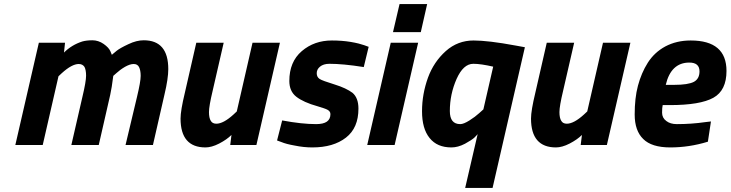

<svg xmlns="http://www.w3.org/2000/svg" viewBox="-20 -709 3573 939"><path d="M329 0C329 0 463 0 463 0C463 0 519 -245 519 -245C519 -245 519 -245 519 -245C524 -267 529 -298 534 -338C534 -338 550 -352 550 -352C550 -352 550 -352 550 -352C561 -362 574 -372 591 -382C607 -391 621 -396 634 -396C646 -396 655 -391 660 -381C665 -371 668 -357 668 -338C668 -319 662 -285 650 -235C650 -235 594 0 594 0C594 0 728 0 728 0C728 0 784 -245 784 -245C784 -245 784 -245 784 -245C797 -299 803 -341 803 -371C803 -371 803 -371 803 -371C803 -465 763 -512 683 -512C683 -512 683 -512 683 -512C660 -512 635 -506 608 -493C580 -480 561 -469 551 -461C541 -453 533 -446 527 -441C527 -441 520 -458 520 -458C520 -458 520 -458 520 -458C515 -470 504 -482 487 -494C470 -506 451 -512 432 -512C413 -512 396 -510 382 -506C382 -506 382 -506 382 -506C348 -495 318 -477 293 -452C293 -452 298 -500 298 -500C298 -500 170 -500 170 -500C170 -500 55 0 55 0C55 0 189 0 189 0C189 0 266 -336 266 -336C266 -336 282 -351 282 -351C282 -351 282 -351 282 -351C315 -381 343 -396 365 -396C365 -396 365 -396 365 -396C378 -396 387 -391 393 -382C398 -373 401 -358 401 -339C401 -320 395 -285 383 -235C383 -235 329 0 329 0Z M985 12C1004 12 1027 6 1052 -7C1077 -20 1097 -34 1112 -49C1112 -49 1106 0 1106 0C1106 0 1234 0 1234 0C1234 0 1349 -500 1349 -500C1349 -500 1215 -500 1215 -500C1215 -500 1138 -164 1138 -164C1138 -164 1122 -149 1122 -149C1122 -149 1122 -149 1122 -149C1089 -119 1061 -104 1038 -104C1038 -104 1038 -104 1038 -104C1025 -104 1016 -109 1011 -118C1005 -127 1002 -142 1002 -161C1002 -180 1008 -215 1020 -265C1020 -265 1074 -500 1074 -500C1074 -500 940 -500 940 -500C940 -500 884 -255 884 -255C884 -255 884 -255 884 -255C870 -197 863 -155 863 -129C863 -129 863 -129 863 -129C863 -35 904 12 985 12C985 12 985 12 985 12Z M1591 -397C1634 -397 1690 -392 1759 -381C1759 -381 1783 -480 1783 -480C1783 -480 1761 -488 1761 -488C1761 -488 1761 -488 1761 -488C1747 -493 1725 -499 1695 -504C1665 -509 1634 -511 1603 -511C1603 -511 1603 -511 1603 -511C1546 -511 1497 -494 1456 -459C1415 -424 1395 -375 1395 -313C1395 -313 1395 -313 1395 -313C1395 -280 1406 -254 1429 -236C1452 -218 1487 -202 1534 -189C1534 -189 1534 -189 1534 -189C1557 -182 1573 -177 1582 -172C1591 -167 1596 -160 1596 -151C1596 -151 1596 -151 1596 -151C1596 -118 1573 -102 1526 -102C1479 -102 1424 -108 1360 -120C1360 -120 1335 -22 1335 -22C1335 -22 1357 -14 1357 -14C1357 -14 1357 -14 1357 -14C1371 -8 1393 -2 1422 3C1451 9 1479 12 1508 12C1508 12 1508 12 1508 12C1576 12 1631 -4 1672 -36C1713 -68 1733 -115 1733 -178C1733 -178 1733 -178 1733 -178C1733 -213 1723 -239 1704 -255C1684 -270 1655 -284 1616 -296C1577 -308 1552 -317 1543 -323C1534 -329 1529 -338 1529 -351C1529 -363 1534 -374 1545 -383C1556 -392 1571 -397 1591 -397C1591 -397 1591 -397 1591 -397Z M1910 0C1910 0 2025 -500 2025 -500C2025 -500 1891 -500 1891 -500C1891 -500 1776 0 1776 0C1776 0 1910 0 1910 0ZM2038 -552C2038 -552 2069 -689 2069 -689C2069 -689 1934 -689 1934 -689C1934 -689 1902 -552 1902 -552C1902 -552 2038 -552 2038 -552Z M2188 12C2209 12 2231 6 2254 -6C2276 -18 2291 -28 2299 -35C2306 -42 2312 -48 2316 -53C2316 -53 2255 210 2255 210C2255 210 2389 210 2389 210C2389 210 2547 -478 2547 -478C2547 -478 2503 -486 2503 -486C2503 -486 2503 -486 2503 -486C2412 -503 2343 -511 2296 -511C2296 -511 2296 -511 2296 -511C2245 -511 2199 -494 2160 -459C2121 -424 2092 -381 2073 -329C2054 -276 2044 -222 2044 -165C2044 -108 2056 -65 2081 -34C2106 -3 2141 12 2188 12C2188 12 2188 12 2188 12ZM2295 -397C2320 -397 2353 -392 2392 -383C2392 -383 2344 -174 2344 -174C2344 -174 2324 -156 2324 -156C2324 -156 2324 -156 2324 -156C2311 -144 2295 -132 2276 -120C2257 -108 2242 -102 2231 -102C2231 -102 2231 -102 2231 -102C2197 -102 2180 -123 2180 -166C2180 -166 2180 -166 2180 -166C2180 -221 2191 -273 2213 -323C2235 -372 2262 -397 2295 -397C2295 -397 2295 -397 2295 -397Z M2699 12C2718 12 2741 6 2766 -7C2791 -20 2811 -34 2826 -49C2826 -49 2820 0 2820 0C2820 0 2948 0 2948 0C2948 0 3063 -500 3063 -500C3063 -500 2929 -500 2929 -500C2929 -500 2852 -164 2852 -164C2852 -164 2836 -149 2836 -149C2836 -149 2836 -149 2836 -149C2803 -119 2775 -104 2752 -104C2752 -104 2752 -104 2752 -104C2739 -104 2730 -109 2725 -118C2719 -127 2716 -142 2716 -161C2716 -180 2722 -215 2734 -265C2734 -265 2788 -500 2788 -500C2788 -500 2654 -500 2654 -500C2654 -500 2598 -255 2598 -255C2598 -255 2598 -255 2598 -255C2584 -197 2577 -155 2577 -129C2577 -129 2577 -129 2577 -129C2577 -35 2618 12 2699 12C2699 12 2699 12 2699 12Z M3218 -158C3218 -175 3219 -187 3221 -195C3221 -195 3256 -195 3256 -195C3256 -195 3256 -195 3256 -195C3355 -195 3426 -207 3469 -231C3512 -255 3533 -299 3533 -362C3533 -362 3533 -362 3533 -362C3533 -461 3475 -511 3358 -511C3358 -511 3358 -511 3358 -511C3311 -511 3270 -501 3234 -482C3197 -462 3169 -435 3148 -402C3127 -369 3111 -331 3100 -290C3089 -249 3084 -202 3084 -149C3084 -96 3098 -56 3126 -29C3153 -2 3197 12 3258 12C3319 12 3380 3 3442 -16C3442 -16 3457 -115 3457 -115C3457 -115 3431 -112 3431 -112C3431 -112 3431 -112 3431 -112C3383 -105 3336 -102 3290 -102C3290 -102 3290 -102 3290 -102C3269 -102 3252 -107 3239 -117C3225 -127 3218 -141 3218 -158ZM3236 -294C3236 -294 3236 -294 3236 -294C3253 -367 3292 -403 3351 -403C3351 -403 3351 -403 3351 -403C3384 -403 3401 -389 3401 -360C3401 -360 3401 -360 3401 -360C3401 -336 3392 -319 3374 -309C3355 -299 3323 -294 3277 -294C3277 -294 3236 -294 3236 -294Z"/></svg>

Font: My Font
Style: Bold Italic
Weight: 500
Version: Version 0.001